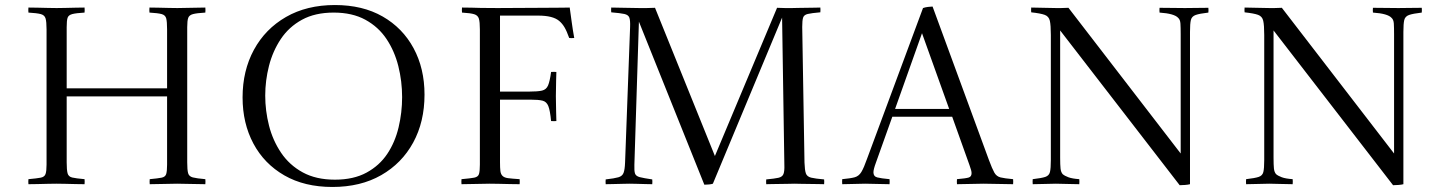

<svg xmlns="http://www.w3.org/2000/svg" viewBox="-20 -731 5737 763"><path d="M93 1Q92 -9 93 -19Q127 -22 142 -25Q157 -28 161 -39.5Q165 -51 165 -77V-614Q165 -645 161 -658Q157 -671 142 -675Q127 -679 93 -681Q92 -691 93 -701Q108 -701 129 -700.5Q150 -700 171 -699.5Q192 -699 205 -699Q218 -699 239 -699.5Q260 -700 281.5 -700.5Q303 -701 316 -701Q317 -691 316 -681Q282 -679 267 -675Q252 -671 248.5 -660Q245 -649 245 -623V-380H644V-614Q644 -645 640.5 -658Q637 -671 622.5 -675Q608 -679 574 -681Q573 -691 574 -701Q588 -701 608.5 -700.5Q629 -700 650.5 -699.5Q672 -699 685 -699Q706 -699 740 -700Q774 -701 796 -701Q797 -691 796 -681Q762 -679 747 -675Q732 -671 728 -660Q724 -649 724 -623V-86Q724 -56 727.5 -43Q731 -30 746 -26Q761 -22 796 -19Q797 -9 796 1Q774 1 739 0Q704 -1 684 -1Q664 -1 630.5 0Q597 1 575 1Q574 -9 575 -19Q608 -22 622.5 -25Q637 -28 640.5 -39.5Q644 -51 644 -77V-348H245V-86Q245 -56 248.5 -42.5Q252 -29 267 -25.5Q282 -22 316 -19Q317 -9 316 1Q302 1 280.5 0.5Q259 0 238.5 -0.5Q218 -1 204 -1Q191 -1 170 -0.5Q149 0 128.5 0.5Q108 1 93 1Z M1667 -355Q1667 -247 1622 -164.5Q1577 -82 1495 -35Q1413 12 1301 12Q1190 12 1110 -34Q1030 -80 987 -160.5Q944 -241 944 -344Q944 -450 989 -533Q1034 -616 1116.5 -663.5Q1199 -711 1311 -711Q1421 -711 1500.5 -665.5Q1580 -620 1623.5 -539.5Q1667 -459 1667 -355ZM1578 -345Q1578 -408 1563 -468Q1548 -528 1516 -576Q1484 -624 1432 -652.5Q1380 -681 1306 -681Q1232 -681 1180 -652.5Q1128 -624 1096 -576Q1064 -528 1049 -469.5Q1034 -411 1034 -351Q1034 -291 1049 -232Q1064 -173 1097 -124Q1130 -75 1183 -46Q1236 -17 1311 -17Q1385 -17 1436.5 -45Q1488 -73 1519 -119.5Q1550 -166 1564 -225Q1578 -284 1578 -345Z M1814 1Q1813 -9 1814 -19Q1849 -22 1864.5 -25Q1880 -28 1883.5 -39.5Q1887 -51 1887 -77V-614Q1887 -644 1883 -657Q1879 -670 1864.5 -674.5Q1850 -679 1816 -681Q1815 -691 1816 -701Q1840 -701 1854.5 -700.5Q1869 -700 1891 -699.5Q1913 -699 1957 -699Q1998 -699 2047 -699.5Q2096 -700 2140.5 -700Q2185 -700 2214 -700.5Q2243 -701 2244 -701Q2248 -673 2252 -643Q2256 -613 2262 -580Q2251 -579 2242 -580Q2232 -608 2223 -623Q2214 -638 2202 -648Q2177 -669 2119 -669H1967V-367H2082Q2117 -367 2134 -371Q2151 -375 2158 -391.5Q2165 -408 2170 -445Q2181 -446 2191 -445Q2191 -438 2190 -410.5Q2189 -383 2189 -349Q2189 -318 2190 -288.5Q2191 -259 2191 -250Q2182 -249 2170 -250Q2166 -292 2159 -309.5Q2152 -327 2136 -331Q2120 -335 2088 -335H1967V-86Q1967 -64 1968.5 -51.5Q1970 -39 1977 -32Q1984 -25 1999 -23Q2014 -21 2045 -19Q2046 -9 2045 1Q2030 1 2007.5 0.5Q1985 0 1962.5 -0.5Q1940 -1 1926 -1Q1904 -1 1870.5 0Q1837 1 1814 1Z M2821 -111 3068 -700Q3083 -699 3100 -699Q3117 -699 3128 -699Q3134 -699 3149.5 -699.5Q3165 -700 3184 -700Q3203 -700 3218.5 -700.5Q3234 -701 3240 -701Q3241 -692 3240 -682H3239Q3205 -679 3190 -675.5Q3175 -672 3171.5 -661Q3168 -650 3168 -624L3177 -85Q3178 -55 3182.5 -42Q3187 -29 3203.5 -25Q3220 -21 3255 -18Q3256 -9 3255 1Q3249 1 3232.5 0.5Q3216 0 3196 0Q3176 0 3159.5 -0.5Q3143 -1 3137 -1Q3131 -1 3115.5 -0.5Q3100 0 3081.5 0Q3063 0 3047 0.5Q3031 1 3025 1Q3024 -9 3025 -18Q3058 -21 3073.5 -24.5Q3089 -28 3093.5 -39.5Q3098 -51 3097 -76L3088 -661L2813 -1Q2808 1 2797.5 2Q2787 3 2779 3L2519 -645L2501 -76Q2500 -52 2503.5 -41.5Q2507 -31 2522.5 -27Q2538 -23 2572 -18Q2573 -9 2572 1Q2565 1 2546 0.5Q2527 0 2508.5 -0.5Q2490 -1 2482 -1Q2477 -1 2456 -0.5Q2435 0 2414 0.5Q2393 1 2387 1Q2386 -9 2387 -18Q2422 -22 2437.5 -26.5Q2453 -31 2458 -44Q2463 -57 2464 -85L2484 -624Q2485 -650 2481 -661Q2477 -672 2461 -675.5Q2445 -679 2409 -682Q2408 -692 2409 -701Q2434 -701 2462 -700Q2490 -699 2521 -699Q2532 -699 2550 -699Q2568 -699 2583 -700Z M3327 1Q3326 -9 3327 -19Q3360 -22 3376.5 -26.5Q3393 -31 3403 -47.5Q3413 -64 3426 -101L3648 -699Q3656 -702 3667.5 -703.5Q3679 -705 3686 -705L3910 -95Q3923 -60 3931.5 -45Q3940 -30 3956 -26Q3972 -22 4006 -19Q4007 -9 4006 1Q3980 1 3947.5 0Q3915 -1 3888 -1Q3860 -1 3835.5 0Q3811 1 3783 1Q3782 -9 3783 -19Q3818 -22 3829.5 -25.5Q3841 -29 3841 -43Q3841 -48 3839 -55.5Q3837 -63 3833 -74L3764 -267H3526L3461 -85Q3451 -58 3451 -46Q3451 -30 3466 -26Q3481 -22 3515 -19Q3516 -9 3515 1Q3490 1 3466.5 0Q3443 -1 3418 -1Q3398 -1 3373.5 0Q3349 1 3327 1ZM3537 -298H3752L3644 -599Z M4668 5 4193 -610V-104Q4193 -76 4194.5 -61.5Q4196 -47 4203 -39Q4211 -32 4226 -26.5Q4241 -21 4269 -19Q4270 -9 4269 1Q4247 1 4220.5 0Q4194 -1 4176 -1Q4158 -1 4131.5 0Q4105 1 4084 1Q4083 -9 4084 -19Q4119 -23 4134 -28Q4149 -33 4152.5 -47.5Q4156 -62 4156 -95V-592Q4156 -631 4152 -648.5Q4148 -666 4131.5 -672Q4115 -678 4078 -682Q4077 -691 4078 -701Q4101 -701 4126.5 -700Q4152 -699 4177 -699Q4180 -699 4196.5 -699Q4213 -699 4226 -700L4672 -121V-595Q4672 -622 4671 -637.5Q4670 -653 4662 -660Q4647 -677 4588 -681Q4587 -691 4588 -700Q4609 -700 4640 -699.5Q4671 -699 4689 -699Q4707 -699 4733.5 -699.5Q4760 -700 4782 -700Q4783 -691 4782 -681Q4747 -677 4731.5 -671.5Q4716 -666 4712.5 -651.5Q4709 -637 4709 -604V1Q4702 3 4689.5 4Q4677 5 4668 5Z M5516 5 5041 -610V-104Q5041 -76 5042.5 -61.5Q5044 -47 5051 -39Q5059 -32 5074 -26.5Q5089 -21 5117 -19Q5118 -9 5117 1Q5095 1 5068.5 0Q5042 -1 5024 -1Q5006 -1 4979.5 0Q4953 1 4932 1Q4931 -9 4932 -19Q4967 -23 4982 -28Q4997 -33 5000.5 -47.5Q5004 -62 5004 -95V-592Q5004 -631 5000 -648.5Q4996 -666 4979.5 -672Q4963 -678 4926 -682Q4925 -691 4926 -701Q4949 -701 4974.5 -700Q5000 -699 5025 -699Q5028 -699 5044.5 -699Q5061 -699 5074 -700L5520 -121V-595Q5520 -622 5519 -637.5Q5518 -653 5510 -660Q5495 -677 5436 -681Q5435 -691 5436 -700Q5457 -700 5488 -699.5Q5519 -699 5537 -699Q5555 -699 5581.5 -699.5Q5608 -700 5630 -700Q5631 -691 5630 -681Q5595 -677 5579.5 -671.5Q5564 -666 5560.5 -651.5Q5557 -637 5557 -604V1Q5550 3 5537.5 4Q5525 5 5516 5Z"/></svg>

Font: Castoro Titling
Style: Regular
Weight: 400
Version: Version 2.04